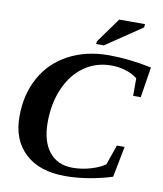

<svg xmlns="http://www.w3.org/2000/svg" viewBox="-93 -933 863 1019"><g transform="rotate(10 338.0 -424.0)"><path d="M327.1 9.8Q188 9.8 111.1 -62.3Q34.2 -134.3 34.2 -259.3Q34.2 -379.4 85 -470.9Q135.7 -562.5 230 -612.3Q324.2 -662.1 445.3 -662.1Q555.7 -662.1 676.3 -636.7L650.4 -472.2H609.4V-566.9Q583 -587.9 545.7 -599.4Q508.3 -610.8 467.3 -610.8Q386.7 -610.8 322.5 -565.9Q258.3 -521 222.7 -439.2Q187 -357.4 187 -254.9Q187 -153.8 231.9 -97.2Q276.9 -40.5 358.4 -40.5Q406.2 -40.5 454.6 -54.4Q502.9 -68.4 532.7 -89.8L570.3 -197.3H611.8L579.6 -31.2Q524.4 -13.2 457.5 -1.7Q390.6 9.8 327.1 9.8ZM367.7 -709 370.6 -725.1 466.3 -857.9H605.5L603.5 -839.8L409.7 -709Z"/></g></svg>

Font: Tinos
Style: Bold Italic
Weight: 700
Italic angle: -16.333°
Designer: Steve Matteson
Foundry: Monotype Imaging Inc.
Version: Version 1.23